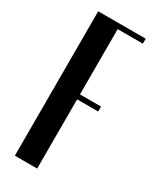

<svg xmlns="http://www.w3.org/2000/svg" viewBox="-183 -752 655 805"><g transform="rotate(30 145.0 -349.5)"><path d="M148 -675V-359H250V-335H148V0H40V-699H270V-675Z"/></g></svg>

Font: Moniqa Extra Bold Narrow Heading
Style: Regular
Weight: 800
Width: 4
Designer: Rajesh Rajput
Foundry: Rajesh Rajput
Version: Version 1.000;December 15, 2022;FontCreator 14.0.0.2794 32-b